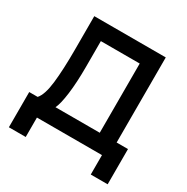

<svg xmlns="http://www.w3.org/2000/svg" viewBox="-190 -884 1157 1187"><g transform="rotate(30 388.5 -290.5)"><path d="M31.7 138.7V-112.8H91.8Q123.5 -147.9 134.5 -242.4Q145.5 -336.9 145.5 -482.4V-720.2H655.8V-112.8H736.8V138.7H616.2V0H151.9V138.7ZM219.2 -112.8H535.2V-606.9H257.8V-423.3Q257.8 -311 247.1 -229Q236.3 -147 219.2 -112.8Z"/></g></svg>

Font: Vela Sans Bd
Style: Bold
Weight: 700
Designer: Principal design: Mikhail Sharanda - project Manrope.
Design modification: Ravid Balaliev
Foundry: Mikhail Sharanda
Version: Version 1.001